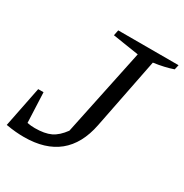

<svg xmlns="http://www.w3.org/2000/svg" viewBox="-158 -771 868 904"><g transform="rotate(30 276.0 -319.5)"><path d="M-4 0 40 -220H69L76 -57Q97 -53 117 -53Q171 -53 203.5 -68.5Q236 -84 265 -124L364 -596L222 -618L228 -648H556L550 -622Q527 -614 500.5 -608Q474 -602 445 -598L369 -214Q325 9 94 9Q73 9 49 7Q25 5 -4 0Z"/></g></svg>

Font: Piazzolla
Style: Italic
Weight: 400
Italic angle: -11.3°
Designer: Juan Pablo del Peral
Foundry: Huerta Tipografica
Version: Version 1.330